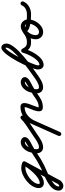

<svg xmlns="http://www.w3.org/2000/svg" viewBox="850 -1516 940 2788"><g transform="rotate(-90 1320.0 -122.0)"><path d="M349.8 -269C349.8 -269 349.8 -269 349.8 -269C324 -278.9 301.3 -283.5 273.3 -283.5C155.7 -283.5 -16.9 -155.7 -16.9 -28.8C-16.9 13.5 12.2 45.1 55.4 45.1C179.6 45.1 316.5 -128.6 368.5 -225.9C376.3 -240.5 370.8 -258.7 356.1 -266.5C341.5 -274.3 323.3 -268.8 315.5 -254.1C277.1 -182.2 148 -14.9 55.4 -14.9C45.5 -14.9 43.1 -19.2 43.1 -28.8C43.1 -121.5 188.9 -223.5 273.3 -223.5C294 -223.5 309.5 -220.2 328.2 -213C343.7 -207.1 361.1 -214.8 367 -230.2C372.9 -245.7 365.2 -263.1 349.8 -269ZM315.9 -254.7C315.9 -254.7 315.9 -254.7 315.9 -254.7C221.2 -86.5 133.8 85.8 39.8 254.4C39.7 254.5 40.8 253 41.8 251.6C42.9 250.1 43.9 248.7 43.8 248.8C38.1 255.1 25.4 267.7 16 267.7C9.5 267.7 6.1 266.4 6.1 259.8C6.1 166.2 236.3 88.3 309.8 51.2C370.5 20.5 429.5 -13.4 485.2 -52.4C498.8 -61.9 502.1 -80.6 492.6 -94.2C483.1 -107.8 464.4 -111.1 450.8 -101.6C393.3 -61.3 332.1 -26.9 269.3 4.3C166.3 55.5 -53.9 120.1 -53.9 259.8C-53.9 299.9 -23.1 327.7 16 327.7C44.3 327.7 69.8 309.3 88.2 289.2C88.2 289.1 89.2 287.8 90.2 286.4C91.2 285.1 92.1 283.7 92.2 283.6C186.2 115.1 273.6 -57.1 368.1 -225.3C376.3 -239.7 371.1 -258 356.7 -266.1C342.3 -274.3 324 -269.1 315.9 -254.7Z M485.2 -52.4C485.2 -52.4 485.2 -52.4 485.2 -52.4C522.2 -78.2 560.8 -101.5 600.4 -123.2C634.1 -141.7 677.1 -159.4 703.8 -187.6C715.4 -199.8 723 -214.9 723 -232C723 -269.3 684.4 -291 651 -291C573.2 -291 515.3 -213.6 500.7 -144.2C500.6 -144.2 500.8 -144.8 501 -145.5C501.1 -146.1 501.3 -146.8 501.3 -146.8C493.1 -119.8 487 -94.7 487 -66C487 -10.6 516 34 576 34C643.6 34 711.4 -15.5 764.2 -52.4C777.8 -61.9 781.1 -80.6 771.6 -94.2C762.1 -107.8 743.4 -111.1 729.8 -101.6C729.8 -101.6 729.8 -101.6 729.8 -101.6C689.5 -73.4 628.4 -26 576 -26C550.7 -26 547 -43.9 547 -66C547 -88.6 552.2 -108 558.7 -129.2C558.7 -129.3 558.9 -129.9 559 -130.5C559.2 -131.1 559.3 -131.8 559.3 -131.8C567.9 -172.2 603.1 -231 651 -231C655.3 -231 661 -229.9 664.3 -226.9C665 -226.3 663.3 -228.7 663.1 -230.6C663.1 -231.1 663 -231.5 663 -232C663 -230.3 652 -221.8 649.4 -220C586.8 -176.1 514.4 -145.9 450.8 -101.6C437.2 -92.1 433.9 -73.4 443.4 -59.8C452.9 -46.2 471.6 -42.9 485.2 -52.4Z M764.1 -52.4C764.1 -52.4 764.1 -52.4 764.1 -52.4C819.3 -90.8 876.1 -126.7 931.8 -164.4C966.7 -188 999.5 -213.2 1028.7 -243.7C1040.1 -255.7 1039.7 -274.7 1027.7 -286.2C1015.8 -297.6 996.8 -297.2 985.3 -285.2C985.3 -285.2 985.3 -285.2 985.3 -285.2C959.1 -257.8 929.5 -235.3 898.2 -214.1C842.3 -176.3 785.3 -140.2 729.9 -101.6C716.3 -92.2 712.9 -73.5 722.4 -59.9C731.8 -46.3 750.5 -42.9 764.1 -52.4ZM979.6 -276.7C979.6 -276.7 979.6 -276.7 979.6 -276.7C900.3 -99.2 820.9 78.3 741.6 255.8C734.9 270.9 741.6 288.6 756.8 295.4C771.9 302.1 789.6 295.4 796.4 280.2C796.4 280.2 796.4 280.2 796.4 280.2C875.7 102.7 955.1 -74.7 1034.4 -252.2C1041.1 -267.4 1034.4 -285.1 1019.2 -291.9C1004.1 -298.6 986.4 -291.8 979.6 -276.7ZM951 -66.2C951 -66.2 951 -66.2 951 -66.2C971.3 -118.8 1004.6 -168.8 1051.7 -200.9C1083.5 -222.6 1120.4 -234.5 1159 -234.5C1164.9 -234.5 1158.5 -243.2 1158.3 -234.4C1157.8 -208.7 1143.8 -179.1 1134.4 -155.5C1114.1 -104.5 1052 30 1157 30C1241.8 30 1291.4 -6.7 1356.3 -52.5C1369.8 -62 1373.1 -80.8 1363.5 -94.3C1354 -107.8 1335.2 -111.1 1321.7 -101.5C1321.7 -101.5 1321.7 -101.5 1321.7 -101.5C1267.8 -63.5 1227.7 -30 1157 -30C1149.1 -30 1180.1 -107.9 1190.2 -133.4C1209.4 -181.9 1253.7 -294.5 1159 -294.5C1108.4 -294.5 1059.6 -279 1017.9 -250.5C960.7 -211.5 919.7 -151.8 895 -87.8C889 -72.3 896.7 -55 912.2 -49C927.7 -43 945 -50.7 951 -66.2Z M1356.2 -52.4C1356.2 -52.4 1356.2 -52.4 1356.2 -52.4C1393.2 -78.2 1431.8 -101.5 1471.4 -123.2C1505.1 -141.7 1548.1 -159.4 1574.8 -187.6C1586.4 -199.8 1594 -214.9 1594 -232C1594 -269.3 1555.4 -291 1522 -291C1444.2 -291 1386.3 -213.6 1371.7 -144.2C1371.6 -144.2 1371.8 -144.8 1372 -145.5C1372.1 -146.1 1372.3 -146.8 1372.3 -146.8C1364.1 -119.8 1358 -94.7 1358 -66C1358 -10.6 1387 34 1447 34C1514.6 34 1582.4 -15.5 1635.2 -52.4C1648.8 -61.9 1652.1 -80.6 1642.6 -94.2C1633.1 -107.8 1614.4 -111.1 1600.8 -101.6C1600.8 -101.6 1600.8 -101.6 1600.8 -101.6C1560.5 -73.4 1499.4 -26 1447 -26C1421.7 -26 1418 -43.9 1418 -66C1418 -88.6 1423.2 -108 1429.7 -129.2C1429.7 -129.3 1429.9 -129.9 1430 -130.5C1430.2 -131.1 1430.3 -131.8 1430.3 -131.8C1438.9 -172.2 1474.1 -231 1522 -231C1526.3 -231 1532 -229.9 1535.3 -226.9C1536 -226.3 1534.3 -228.7 1534.1 -230.6C1534.1 -231.1 1534 -231.5 1534 -232C1534 -230.3 1523 -221.8 1520.4 -220C1457.8 -176.1 1385.4 -145.9 1321.8 -101.6C1308.2 -92.1 1304.9 -73.4 1314.4 -59.8C1323.9 -46.2 1342.6 -42.9 1356.2 -52.4Z M1593.4 -59.9C1602.8 -46.3 1621.5 -42.9 1635.1 -52.4C1744.1 -128.2 2082 -363.1 2082 -498.6C2082 -535.2 2061.8 -572.3 2020.9 -572.3C1920 -572.3 1704.9 -136 1704.9 -39.6C1704.9 -1 1726.4 41.3 1770.2 41.3C1891.6 41.3 1984.9 -152.1 2007.2 -248.2C2010.1 -260.6 1993.1 -264.1 1977 -261.7C1960.9 -259.4 1945.6 -251.2 1951.9 -240.2C1989.3 -174.6 2020.7 -141 2104 -141C2120.6 -141 2134 -154.4 2134 -171C2134 -187.6 2120.6 -201 2104 -201C2042.4 -201 2030.2 -223.9 2004.1 -269.8C1997.8 -280.9 1985.4 -285.1 1973.9 -283.4C1962.3 -281.7 1951.7 -274.2 1948.8 -261.8C1934.1 -198.7 1853.3 -18.7 1770.2 -18.7C1767.9 -18.7 1764.9 -35.3 1764.9 -39.6C1764.9 -104.9 1970.3 -512.3 2020.9 -512.3C2021.6 -512.3 2022 -510.4 2022 -498.6C2022 -400.2 1686.4 -161.1 1600.9 -101.6C1587.3 -92.2 1583.9 -73.5 1593.4 -59.9Z M2104 -141C2104 -141 2104 -141 2104 -141C2212.1 -141.2 2223.6 -184.5 2301.5 -222.5C2319.3 -231.2 2321.9 -248.9 2315.5 -262.4C2309.1 -275.8 2293.7 -285 2275.8 -276.7C2197.6 -240.5 2143.7 -157.4 2143.7 -71.2C2143.7 -11.9 2188.4 34.7 2248.2 34.7C2351.4 34.7 2432.6 -88.1 2432.6 -182.5C2432.6 -237.4 2389.9 -290 2333 -290C2301.7 -290 2267.2 -280.9 2255.7 -247.9C2255.7 -247.9 2255.7 -248 2255.7 -248C2255.7 -248 2255.7 -248.1 2255.7 -248.1C2219.1 -145.6 2449.8 -141.1 2504.9 -141C2521.5 -141 2535 -154.4 2535 -170.9C2535 -187.5 2521.6 -201 2505.1 -201C2505.1 -201 2505.1 -201 2505.1 -201C2449.2 -201.1 2371.6 -201.9 2320.8 -227C2316.8 -229 2315.2 -230.1 2312.1 -232.6C2310.9 -233.6 2311.7 -226.4 2312.3 -227.9C2312.3 -227.9 2312.3 -228 2312.3 -228C2312.3 -228 2312.3 -228.1 2312.3 -228.1C2313.2 -230.7 2326.3 -230 2333 -230C2356.4 -230 2372.6 -204.2 2372.6 -182.5C2372.6 -121.9 2317.1 -25.3 2248.2 -25.3C2221.4 -25.3 2203.7 -44.8 2203.7 -71.2C2203.7 -134.1 2243.9 -195.8 2301 -222.3C2318.9 -230.6 2321.4 -248.5 2314.9 -262.1C2308.4 -275.7 2293 -285.1 2275.2 -276.4C2210.4 -244.8 2186.3 -201.1 2104 -201C2087.4 -201 2074 -187.5 2074 -171C2074 -154.4 2087.5 -141 2104 -141Z M2504.6 -141C2504.6 -141 2504.6 -141 2504.6 -141C2581.3 -140.1 2662.4 -178.5 2691.9 -253C2698 -268.4 2690.4 -285.8 2675 -291.9C2659.6 -298 2642.2 -290.4 2636.1 -275C2615.9 -224.1 2556.7 -200.4 2505.4 -201C2488.8 -201.2 2475.2 -187.9 2475 -171.4C2474.8 -154.8 2488.1 -141.2 2504.6 -141Z"/></g></svg>

Font: FRB American Cursive
Style: Bold Italic
Weight: 700
Italic angle: -25°
Version: Version 2.0;Modular Font Editor K font №1